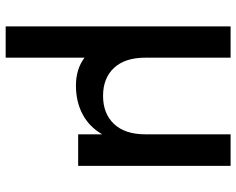

<svg xmlns="http://www.w3.org/2000/svg" viewBox="-100 -492 853 694"><g transform="rotate(90 327.0 -144.5)"><path d="M579 -551V0H465V-87Q438 -40 392.5 -16Q347 8 289 8Q229 8 188 -23V262H75V-551H188V-243Q188 -169 225 -129.5Q262 -90 326 -90Q390 -90 427.5 -129.5Q465 -169 465 -243V-551Z"/></g></svg>

Font: IBM-Poppins
Style: Poppins-Medium
Weight: 500
Designer: Mike Abbink, Paul van der Laan, Pieter van Rosmalen, Ben Mitchell, Mark Frömberg
Foundry: Bold Monday
Version: Version 1.1